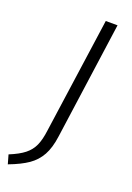

<svg xmlns="http://www.w3.org/2000/svg" viewBox="-189 -742 632 919"><g transform="rotate(20 126.5 -282.5)"><path d="M160 -90Q152 -29 131 9Q110 47 74 72Q38 97 -23 120L-36 74Q13 54 40 32.5Q67 11 80.5 -19Q94 -49 100 -97L183 -685H243Z"/></g></svg>

Font: Fira Sans Light
Style: Italic
Weight: 300
Italic angle: -8°
Designer: bBox Type GmbH & Carrois Corporate GbR & Edenspiekermann AG
Foundry: bBox Type GmbH & Carrois Corporate GbR & Edenspiekermann AG
Version: Version 4.301